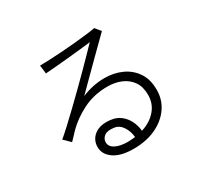

<svg xmlns="http://www.w3.org/2000/svg" viewBox="-165 -1004 1330 1264"><g transform="rotate(-30 500.0 -372.5)"><path d="M519 37Q416 38 362 -1Q308 -40 312 -100Q316 -153 359.5 -183Q403 -213 476 -204Q519 -199 549.5 -175Q580 -151 597.5 -115.5Q615 -80 619 -39Q691 -62 732 -111Q773 -160 772 -226Q772 -286 744.5 -325.5Q717 -365 670.5 -385Q624 -405 567 -405Q464 -405 381 -363.5Q298 -322 240 -264Q227 -250 209 -231Q191 -212 183 -204Q179 -208 169 -218Q159 -228 149.5 -237.5Q140 -247 135 -251Q164 -275 205.5 -313.5Q247 -352 295 -398Q343 -444 391.5 -492Q440 -540 484 -584Q528 -628 561.5 -663Q595 -698 613 -716Q582 -712 535 -707Q488 -702 436 -697Q384 -692 337 -688Q290 -684 260 -682Q260 -687 258 -700.5Q256 -714 254.5 -727.5Q253 -741 252 -746Q280 -746 324.5 -748Q369 -750 422 -753.5Q475 -757 526.5 -762Q578 -767 620 -772Q662 -777 684 -782Q686 -780 693.5 -770.5Q701 -761 708.5 -752Q716 -743 719 -740Q703 -724 669.5 -691Q636 -658 592.5 -615Q549 -572 500.5 -523.5Q452 -475 404 -427Q444 -444 487.5 -453.5Q531 -463 578 -463Q649 -463 708 -436Q767 -409 802.5 -356.5Q838 -304 838 -227Q839 -152 798.5 -92.5Q758 -33 686 1.5Q614 36 519 37ZM504 -22Q518 -22 532 -23.5Q546 -25 559 -26Q555 -71 531.5 -107Q508 -143 470 -148Q422 -155 399 -138.5Q376 -122 374 -96Q372 -61 407.5 -41.5Q443 -22 504 -22Z"/></g></svg>

Font: Zen Kaku Gothic Antique
Style: Regular
Weight: 400
Designer: Yoshimichi Ohira
Foundry: Positype
Version: Version 1.001